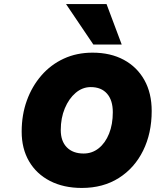

<svg xmlns="http://www.w3.org/2000/svg" viewBox="-20 -920 769 948"><path d="M306 -900H506L581 -700H441ZM87 -270Q87 -353 112.5 -423.5Q138 -494 184.5 -547.5Q231 -601 295 -630.5Q359 -660 437 -660Q526 -660 591.5 -624.5Q657 -589 693 -524.5Q729 -460 729 -372Q729 -262 686.5 -176Q644 -90 566.5 -41Q489 8 384 8Q294 8 227 -26.5Q160 -61 123.5 -123.5Q87 -186 87 -270ZM537 -366Q537 -425 508.5 -457.5Q480 -490 428 -490Q387 -490 353.5 -461.5Q320 -433 300 -385Q280 -337 280 -278Q280 -223 310 -192.5Q340 -162 393 -162Q435 -162 467.5 -188Q500 -214 518.5 -260Q537 -306 537 -366Z"/></svg>

Font: Overused Grotesk Black
Style: Italic
Weight: 900
Italic angle: -10°
Version: Version 0.003